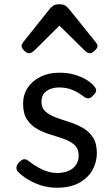

<svg xmlns="http://www.w3.org/2000/svg" viewBox="-20 -859 524 898"><path d="M246 19Q206 19 170.5 7.5Q135 -4 107.5 -21.5Q80 -39 63 -57Q56 -65 57 -77Q58 -89 71 -102Q82 -112 91 -114Q100 -116 111 -108Q147 -80 180.5 -65Q214 -50 247 -50Q276 -50 298.5 -59Q321 -68 334.5 -86.5Q348 -105 348 -131Q348 -163 329 -180.5Q310 -198 280.5 -208.5Q251 -219 218 -229Q185 -239 155.5 -255Q126 -271 107 -299Q88 -327 88 -374Q88 -416 109.5 -448.5Q131 -481 169.5 -500Q208 -519 258 -519Q297 -519 328 -510Q359 -501 382.5 -487Q406 -473 420 -456Q431 -444 429.5 -434Q428 -424 416 -413Q405 -400 394.5 -399Q384 -398 372 -407Q345 -428 317.5 -439Q290 -450 257 -450Q222 -450 198 -433.5Q174 -417 174 -383Q174 -354 192.5 -337.5Q211 -321 240.5 -310Q270 -299 303.5 -288.5Q337 -278 366.5 -261.5Q396 -245 414.5 -217Q433 -189 433 -143Q433 -101 412.5 -64Q392 -27 350.5 -4Q309 19 246 19ZM116 -610Q106 -610 93.5 -622Q81 -634 81 -644Q81 -647 82 -650Q83 -653 87 -660L214 -819Q220 -826 229.5 -832.5Q239 -839 258 -839Q277 -839 286 -832.5Q295 -826 301 -819L429 -660Q434 -653 435 -650Q436 -647 436 -644Q436 -634 423 -622Q410 -610 401 -610Q394 -610 388 -613.5Q382 -617 376 -623L258 -739L141 -623Q134 -617 128 -613.5Q122 -610 116 -610Z"/></svg>

Font: Playwrite GB J
Style: Regular
Weight: 400
Designer: Veronika Burian, José Scaglione
Foundry: TypeTogether
Version: Version 1.002